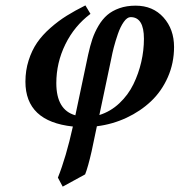

<svg xmlns="http://www.w3.org/2000/svg" viewBox="-20 -466 672 719"><path d="M397 -248 352.1 -35.2Q394 -48.3 427 -79.3Q460 -110.4 479.5 -150.4Q499 -190.4 509 -233.9Q519 -277.3 519 -320.8Q519 -401.9 469.2 -401.9Q456.1 -401.9 443.4 -383.8Q430.7 -365.7 421.4 -338.6Q412.1 -311.5 406.2 -288.8Q400.4 -266.1 397 -248ZM298.8 187 214.8 232.9 196.8 199.2Q227.5 122.6 252.9 7.8Q75.2 -11.2 75.2 -160.2Q75.2 -202.1 87.2 -239.7Q99.1 -277.3 118.9 -306.2Q138.7 -335 168.7 -361.3Q198.7 -387.7 229.7 -407Q260.7 -426.3 299.8 -445.8L318.8 -414.1Q258.3 -368.7 224.6 -299.8Q190.9 -231 190.9 -154.8Q190.9 -54.2 262.2 -34.2L310.1 -261.2Q317.4 -294.4 325.9 -319.8Q334.5 -345.2 348.9 -369.6Q363.3 -394 381.8 -409.9Q400.4 -425.8 427.2 -435.3Q454.1 -444.8 487.8 -444.8Q552.7 -444.8 592.3 -400.6Q631.8 -356.4 631.8 -290Q631.8 -230 608.6 -177.2Q585.4 -124.5 545.7 -86.9Q505.9 -49.3 453.6 -24.9Q401.4 -0.5 342.8 6.8L323.2 100.1Q309.6 159.7 298.8 187Z"/></svg>

Font: Common Serif
Style: Bold Italic
Weight: 700
Italic angle: -12°
Designer: Philipp H. Poll, Khaled Hosny
Foundry: Stefan Peev, Context Ltd.
Version: Version 1.026